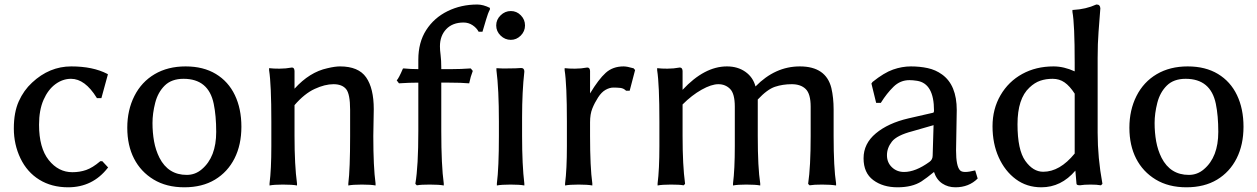

<svg xmlns="http://www.w3.org/2000/svg" viewBox="-20 -794 5454 833"><path d="M119.1 -435.5Q194.3 -505.9 289.1 -505.9Q382.8 -505.9 445.3 -473.6L448.2 -471.7L419.9 -368.2H400.4L399.4 -370.1Q348.6 -452.1 288.1 -452.1Q252 -452.1 220.2 -428.7Q188.5 -405.3 168.9 -360.8Q149.4 -316.4 149.4 -252.9Q149.4 -152.3 191.4 -99.6Q233.4 -46.9 293.9 -46.9Q326.2 -46.9 354 -56.6Q381.8 -66.4 414.1 -93.8L415 -94.7H423.8L449.2 -67.4L447.3 -65.4Q381.8 18.6 275.4 18.6Q204.1 18.6 150.9 -14.2Q97.7 -46.9 68.8 -106.9Q40 -167 40 -236.8Q40 -306.6 61.5 -354.5Q83 -402.3 119.1 -435.5Z M561.5 -106Q532.2 -163.1 532.2 -239.7Q532.2 -316.4 563 -377.4Q593.8 -438.5 650.9 -472.2Q708 -505.9 785.2 -505.9Q862.3 -505.9 916.5 -473.1Q970.7 -440.4 999 -381.3Q1027.3 -322.3 1027.3 -244.1Q1027.3 -166 997.6 -106.9Q967.8 -47.9 912.6 -14.6Q857.4 18.6 779.8 18.6Q702.1 18.6 646.5 -15.1Q590.8 -48.8 561.5 -106ZM671.9 -109.4Q710 -35.2 790 -35.2Q827.1 -35.2 855.5 -59.6Q918 -112.3 918 -221.7Q918 -292 907.2 -343.8Q884.8 -452.1 776.4 -452.1Q724.6 -452.1 694.8 -422.9Q665 -393.6 653.3 -347.7Q641.6 -301.8 641.6 -260.3Q641.6 -218.8 648.4 -180.7Q655.3 -142.6 671.9 -109.4Z M1147.5 -489.3V-498H1151.4Q1165 -496.1 1192.4 -496.1Q1219.7 -496.1 1246.1 -501H1247.1Q1256.8 -501 1257.8 -486.3V-409.2Q1323.2 -481.4 1400.4 -498Q1433.6 -505.9 1455.1 -505.9Q1535.2 -505.9 1568.4 -458.5Q1601.6 -411.1 1601.6 -320.3L1599.6 -204.1Q1599.6 -69.3 1609.4 2V10.7Q1589.8 6.8 1549.8 6.8Q1510.7 6.8 1491.2 10.7V2Q1499 -59.6 1499 -204.1V-317.4Q1499 -386.7 1481.4 -407.7Q1463.9 -428.7 1426.8 -428.7Q1389.6 -428.7 1345.2 -408.2Q1300.8 -387.7 1257.8 -337.9V-204.1Q1257.8 -76.2 1268.6 2V10.7Q1249 6.8 1207 6.8Q1168.9 6.8 1149.4 10.7V2Q1157.2 -58.6 1157.2 -160.2V-266.6Q1157.2 -427.7 1147.5 -489.3Z M1701.2 -445.3Q1710 -454.1 1727.5 -495.1L1728.5 -497.1H1732.4Q1761.7 -494.1 1794.9 -494.1V-535.2Q1794.9 -610.4 1829.1 -663.6Q1863.3 -716.8 1921.9 -745.6Q1980.5 -774.4 2050.8 -774.4Q2076.2 -774.4 2105.5 -759.8V-752.9Q2096.7 -736.3 2088.9 -709Q2077.1 -668 2073.2 -656.2H2056.6Q2047.9 -672.9 2030.3 -684.6Q2012.7 -696.3 1991.2 -696.3Q1943.4 -696.3 1916 -667.5Q1888.7 -638.7 1888.7 -592.8Q1888.7 -577.1 1891.6 -554.7Q1894.5 -532.2 1894.5 -501V-494.1H1939.5Q1979.5 -494.1 2020.5 -497.1H2022.5L2031.2 -486.3L2022.5 -460.9L2015.6 -432.6H2012.7Q1980.5 -435.5 1929.7 -435.5H1894.5V-225.6Q1894.5 -76.2 1905.3 2V10.7Q1885.7 6.8 1844.7 6.8Q1805.7 6.8 1791 9.8H1788.1L1782.2 3.9V2Q1794.9 -72.3 1794.9 -225.6V-435.5Q1756.8 -435.5 1712.9 -432.6H1710.9Z M2132.8 -683.6Q2132.8 -709 2151.9 -727.5Q2170.9 -746.1 2196.3 -746.1Q2221.7 -746.1 2239.7 -727.5Q2257.8 -709 2257.8 -683.6Q2257.8 -658.2 2239.3 -639.6Q2220.7 -621.1 2196.3 -621.1Q2170.9 -621.1 2151.9 -639.6Q2132.8 -658.2 2132.8 -683.6ZM2133.8 -489.3V-498H2137.7Q2145.5 -497.1 2157.2 -497.1H2182.6Q2219.7 -497.1 2241.2 -499Q2254.9 -499 2254.9 -483.4Q2245.1 -395.5 2245.1 -286.1V-204.1Q2245.1 -78.1 2254.9 2.9V10.7Q2235.4 6.8 2195.3 6.8Q2155.3 6.8 2135.7 10.7V2Q2144.5 -66.4 2144.5 -204.1V-266.6Q2144.5 -407.2 2133.8 -489.3Z M2429.7 -489.3V-498H2433.6Q2447.3 -496.1 2474.1 -496.1Q2501 -496.1 2527.3 -501H2528.3Q2539.1 -501 2540 -486.3V-388.7Q2577.1 -450.2 2607.9 -478Q2638.7 -505.9 2685.5 -505.9Q2700.2 -505.9 2727.5 -498H2728.5L2735.4 -490.2L2711.9 -400.4H2696.3Q2685.5 -411.1 2671.4 -412.6Q2657.2 -414.1 2641.1 -414.1Q2625 -414.1 2607.4 -404.3Q2589.8 -394.5 2574.7 -371.1Q2559.6 -347.7 2549.8 -323.2Q2540 -298.8 2540 -263.7V-204.1Q2540 -69.3 2549.8 2V10.7Q2530.3 6.8 2490.2 6.8Q2451.2 6.8 2431.6 10.7V2Q2439.5 -58.6 2439.5 -160.2V-266.6Q2439.5 -427.7 2429.7 -489.3Z M2831.1 -489.3V-498H2835Q2848.6 -496.1 2875.5 -496.1Q2902.3 -496.1 2928.7 -501H2929.7Q2940.4 -501 2941.4 -486.3V-404.3Q3036.1 -505.9 3133.8 -505.9Q3180.7 -505.9 3213.9 -482.4Q3247.1 -459 3257.8 -418.9Q3342.8 -505.9 3450.2 -505.9Q3563.5 -505.9 3586.9 -412.1Q3596.7 -370.1 3596.7 -319.3V-204.1Q3596.7 -66.4 3607.4 2V10.7Q3584 6.8 3546.9 6.8Q3510.7 6.8 3494.1 9.8H3492.2L3486.3 3.9V2Q3497.1 -70.3 3497.1 -204.1V-331.1Q3497.1 -386.7 3475.6 -407.7Q3454.1 -428.7 3415 -428.7Q3376 -428.7 3342.3 -417.5Q3308.6 -406.2 3267.6 -362.3V-204.1Q3267.6 -66.4 3278.3 2V10.7Q3258.8 6.8 3217.8 6.8Q3179.7 6.8 3160.2 10.7V2Q3168 -58.6 3168 -160.2V-331.1Q3168 -387.7 3147.5 -408.2Q3127 -428.7 3096.7 -428.7Q3066.4 -428.7 3023.9 -404.8Q2981.4 -380.9 2941.4 -340.8V-204.1Q2941.4 -76.2 2952.1 2V3.9L2946.3 9.8H2944.3Q2928.7 6.8 2890.6 6.8Q2852.5 6.8 2833 10.7V2Q2840.8 -58.6 2840.8 -160.2V-266.6Q2840.8 -427.7 2831.1 -489.3Z M3920.9 -280.3 4027.3 -304.7Q4032.2 -304.7 4032.2 -314.5Q4032.2 -431.6 3959 -443.4Q3940.4 -446.3 3925.8 -446.3Q3885.7 -446.3 3856.4 -417.5Q3827.1 -388.7 3802.7 -349.6L3801.8 -347.7H3781.2L3760.7 -431.6L3765.6 -438.5Q3815.4 -478.5 3854.5 -492.2Q3893.6 -505.9 3932.1 -505.9Q3970.7 -505.9 4004.9 -498.5Q4039.1 -491.2 4067.4 -470.7Q4130.9 -424.8 4130.9 -316.4L4127.9 -141.6Q4127.9 -72.3 4145.5 -54.7Q4152.3 -47.9 4168 -47.9Q4183.6 -47.9 4210.9 -54.7L4221.7 -19.5Q4183.6 18.6 4125 18.6Q4092.8 18.6 4067.9 2Q4043 -14.6 4032.2 -47.9Q4000 -21.5 3977.5 -6.8Q3937.5 18.6 3874 18.6Q3810.5 18.6 3768.6 -12.7Q3726.6 -43.9 3726.6 -107.4Q3726.6 -170.9 3779.8 -215.3Q3833 -259.8 3920.9 -280.3ZM3902.3 -47.9Q3952.1 -47.9 4012.7 -91.8Q4026.4 -101.6 4026.4 -119.1L4030.3 -251L3938.5 -224.6Q3871.1 -207 3849.6 -179.7Q3828.1 -152.3 3828.1 -120.6Q3828.1 -88.9 3849.6 -68.4Q3871.1 -47.9 3902.3 -47.9Z M4550.8 -505.9Q4595.7 -505.9 4642.6 -484.4V-521.5Q4642.6 -690.4 4632.8 -742.2V-751H4636.7Q4691.4 -753.9 4736.3 -774.4H4738.3Q4752.9 -774.4 4753.9 -757.8Q4750 -705.1 4746.1 -655.8Q4742.2 -606.4 4742.2 -542V-217.8Q4742.2 -109.4 4762.7 2V3.9L4756.8 9.8H4754.9Q4739.3 6.8 4711.4 6.8Q4683.6 6.8 4666 9.8H4665Q4650.4 9.8 4650.4 2.9L4645.5 -53.7Q4584 18.6 4498 18.6Q4434.6 18.6 4387.2 -16.6Q4339.8 -51.8 4313 -111.3Q4286.1 -170.9 4286.1 -246.1Q4286.1 -321.3 4320.8 -380.9Q4355.5 -440.4 4415 -473.1Q4474.6 -505.9 4550.8 -505.9ZM4505.9 -48.8Q4578.1 -48.8 4642.6 -127.9V-387.7Q4621.1 -420.9 4598.6 -436.5Q4576.2 -452.1 4546.9 -452.1Q4517.6 -452.1 4493.2 -443.8Q4468.8 -435.5 4446.3 -414.1Q4394.5 -366.2 4394.5 -254.9Q4394.5 -143.6 4428.2 -96.2Q4461.9 -48.8 4505.9 -48.8Z M4909.2 -106Q4879.9 -163.1 4879.9 -239.7Q4879.9 -316.4 4910.6 -377.4Q4941.4 -438.5 4998.5 -472.2Q5055.7 -505.9 5132.8 -505.9Q5210 -505.9 5264.2 -473.1Q5318.4 -440.4 5346.7 -381.3Q5375 -322.3 5375 -244.1Q5375 -166 5345.2 -106.9Q5315.4 -47.9 5260.3 -14.6Q5205.1 18.6 5127.4 18.6Q5049.8 18.6 4994.1 -15.1Q4938.5 -48.8 4909.2 -106ZM5019.5 -109.4Q5057.6 -35.2 5137.7 -35.2Q5174.8 -35.2 5203.1 -59.6Q5265.6 -112.3 5265.6 -221.7Q5265.6 -292 5254.9 -343.8Q5232.4 -452.1 5124 -452.1Q5072.3 -452.1 5042.5 -422.9Q5012.7 -393.6 5001 -347.7Q4989.3 -301.8 4989.3 -260.3Q4989.3 -218.8 4996.1 -180.7Q5002.9 -142.6 5019.5 -109.4Z"/></svg>

Font: GenEi LateGo v2
Style: Medium
Weight: 500
Designer: o_tamon (Modified)
Foundry: o_tamon / Adobe Systems Incorporated / FONT 910 / Philipp H. Poll
Version: Version 2.1;Original Version 1.004